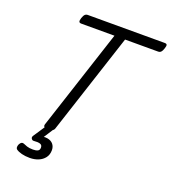

<svg xmlns="http://www.w3.org/2000/svg" viewBox="-201 -1065 1314 1479"><g transform="rotate(20 455.5 -325.0)"><path d="M273 15Q231 15 238 -13L508 -839H236Q221 -839 217.5 -848Q214 -857 221 -879Q229 -902 238 -910.5Q247 -919 262 -919H891Q906 -919 909.5 -910.5Q913 -902 905 -879Q898 -857 889 -848Q880 -839 865 -839H595L325 -13Q321 1 308 8Q295 15 273 15ZM216 269Q179 269 149.5 261.5Q120 254 103 241Q95 233 96 220.5Q97 208 102 199Q109 186 117.5 181.5Q126 177 136 181Q149 187 168 193.5Q187 200 218 200Q243 200 257 192.5Q271 185 271 165Q271 143 251.5 137.5Q232 132 205 135Q194 136 189.5 133Q185 130 181 124Q177 117 178.5 110.5Q180 104 185 97L258 -13H323L247 105L218 89Q262 75 293 80.5Q324 86 340.5 106Q357 126 357 155Q357 192 337.5 217.5Q318 243 286 256Q254 269 216 269Z"/></g></svg>

Font: Playwrite DE LA
Style: Regular
Weight: 400
Designer: Veronika Burian, José Scaglione
Foundry: TypeTogether
Version: Version 1.002